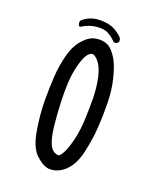

<svg xmlns="http://www.w3.org/2000/svg" viewBox="-146 -877 792 967"><g transform="rotate(20 250.0 -394.0)"><path d="M230.5 2Q197.3 -3.9 161.6 -38.6Q126 -73.2 111.8 -158.7Q97.7 -244.1 97.7 -317.4Q97.7 -390.6 101.6 -447.8Q105.5 -504.9 120.1 -561Q134.8 -617.2 164.1 -650.4Q193.4 -683.6 218.8 -691.4Q244.1 -699.2 272.5 -695.3Q300.8 -691.4 322.3 -668Q343.8 -644.5 357.9 -613.8Q372.1 -583 384.8 -530.3Q397.5 -477.5 398.9 -411.6Q400.4 -345.7 396 -278.8Q391.6 -211.9 375 -139.6Q358.4 -67.4 318.8 -30.8Q279.3 5.9 230.5 2ZM257.8 -78.1Q268.6 -83 281.7 -110.4Q294.9 -137.7 306.2 -184.6Q317.4 -231.4 320.3 -291.5Q323.2 -351.6 322.3 -408.7Q321.3 -465.8 310.1 -516.6Q298.8 -567.4 276.4 -593.8Q253.9 -620.1 238.8 -615.2Q223.6 -610.4 211.4 -587.9Q199.2 -565.4 189.5 -524.4Q179.7 -483.4 177.2 -438Q174.8 -392.6 177.2 -329.6Q179.7 -266.6 186.5 -205.1Q193.4 -143.6 209.5 -111.3Q225.6 -79.1 257.8 -78.1ZM323.2 -709Q302.7 -730.5 279.3 -743.2Q255.9 -755.9 215.8 -752Q175.8 -748 136.7 -722.7L130.9 -726.6Q125 -736.3 127 -750L130.9 -755.9Q158.2 -779.3 190.4 -786.1Q222.7 -793 263.7 -786.1Q304.7 -779.3 342.8 -742.2Q350.6 -732.4 348.6 -718.8Q338.9 -705.1 323.2 -709Z"/></g></svg>

Font: JasonHandwriting1
Style: Regular
Weight: 400
Version: Version 1.48.20